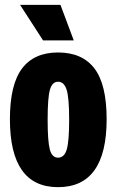

<svg xmlns="http://www.w3.org/2000/svg" viewBox="-20 -764 482 794"><path d="M158 -597 63 -744H230L285 -597ZM220 10Q21 10 21 -271Q21 -414 71 -480.5Q121 -547 220 -547Q320 -547 370.5 -481Q421 -415 421 -271Q421 10 220 10ZM220 -112Q246 -112 256 -146Q266 -180 266 -269Q266 -360 255.5 -393Q245 -426 220 -426Q196 -426 186.5 -393Q177 -360 177 -269Q177 -180 186 -146Q195 -112 220 -112Z"/></svg>

Font: Mona Sans Condensed ExtraBold
Style: Regular
Weight: 800
Width: 3
Designer: Deni Anggara
Foundry: GitHub
Version: Version 1.001;gftools[0.9.33]